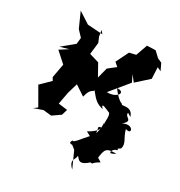

<svg xmlns="http://www.w3.org/2000/svg" viewBox="-175 -684 920 984"><g transform="rotate(30 285.0 -192.0)"><path d="M403 -76C421 -95 431 -64 363 -28C402 -6 390 -14 388 -14C357 19 331 59 324 49C299 79 352 68 329 67L354 87L396 180C352 138 388 127 385 105C396 103 401 153 458 101C479 104 456 102 503 75C465 48 470 62 479 73C485 0 495 -3 551 -4C500 31 522 -21 545 -21C555 -36 528 -20 559 -40C569 -76 542 -90 530 -138C577 -121 555 -185 498 -152C547 -195 492 -186 498 -216C538 -189 508 -219 515 -213C495 -256 444 -225 449 -239C437 -243 418 -254 386 -297C442 -301 410 -250 351 -253L438 -359L419 -399L446 -364L516 -427L513 -494L536 -483L517 -523L492 -534L460 -564L410 -562L386 -494L348 -485L311 -410L333 -391L290 -357L274 -295L236 -363L179 -380L187 -449L174 -480L168 -516L183 -498L94 -504L26 -548L65 -461L97 -427L93 -390L24 -333L74 -347L27 -317L87 -263L72 -181L82 -164L27 -110L25 -115L86 -9L64 7L116 -11L164 -6L210 -38L220 -72L167 -79L180 -150L198 -211L257 -172C270 -230 291 -216 291 -230C329 -183 338 -178 376 -166C343 -203 402 -171 414 -167C424 -154 419 -125 420 -102C411 -130 426 -94 409 -43Z"/></g></svg>

Font: Asimov Aggro
Style: Medium
Weight: 500
Designer: Google
Version: Version 2.000980; 2014